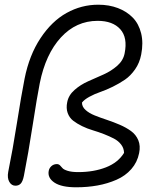

<svg xmlns="http://www.w3.org/2000/svg" viewBox="-20 -754 685 820"><path d="M305.2 45.9Q242.7 45.9 212.6 25.9Q182.6 5.9 188 -23.9Q190.4 -36.6 200 -44.9Q209.5 -53.2 223.1 -53.2Q230.5 -53.2 236.1 -47.9Q241.7 -42.5 246.8 -36.1Q252 -29.8 269 -24.4Q286.1 -19 314 -19Q380.4 -19 432.4 -39.3Q484.4 -59.6 509.8 -101.1Q509.3 -121.1 497.3 -136.7Q485.4 -152.3 466.6 -162.1Q447.8 -171.9 424.1 -181.2Q400.4 -190.4 376.5 -197.5Q352.5 -204.6 330.6 -215.3Q308.6 -226.1 292.5 -238.5Q276.4 -251 269 -271.5Q261.7 -292 267.1 -317.9Q272.9 -347.7 298.6 -370.1Q324.2 -392.6 356.9 -407Q389.6 -421.4 422.4 -436Q455.1 -450.7 480.7 -473.1Q506.3 -495.6 512.2 -525.9Q525.9 -593.3 493.7 -629.2Q461.4 -665 397 -665Q305.2 -665 240 -594Q174.8 -522.9 149.9 -398.9Q138.7 -342.8 119.6 -219.7Q100.6 -96.7 82 -2.9Q77.1 21 68.6 30Q60.1 39.1 45.9 39.1Q29.3 39.1 19.8 22.7Q10.3 6.3 15.1 -20Q34.2 -113.3 52.5 -229.7Q70.8 -346.2 85 -418Q105 -518.6 153.1 -591.1Q201.2 -663.6 264.4 -698.7Q327.6 -733.9 399.9 -733.9Q445.8 -733.9 483.6 -719.5Q521.5 -705.1 547.1 -678.7Q572.8 -652.3 582.8 -611.6Q592.8 -570.8 583 -521Q576.2 -485.4 556.9 -457.8Q537.6 -430.2 513.7 -413.8Q489.7 -397.5 461.4 -383.5Q433.1 -369.6 408.2 -361.1Q383.3 -352.5 361.6 -340.6Q339.8 -328.6 330.1 -315.9Q330.1 -297.9 345.5 -284.2Q360.8 -270.5 384.5 -261Q408.2 -251.5 436.3 -242.2Q464.4 -232.9 491.5 -221.2Q518.6 -209.5 539.6 -194.3Q560.5 -179.2 570.6 -155.3Q580.6 -131.3 574.2 -100.1Q566.4 -61 541 -32Q515.6 -2.9 477.5 13.7Q439.5 30.3 396.5 38.1Q353.5 45.9 305.2 45.9Z"/></svg>

Font: Shantell Sans Irregular Bouncy
Style: Italic
Weight: 300
Italic angle: -11.31°
Designer: Stephen Nixon, Anya Danilova, Shantell Martin
Foundry: Arrow Type
Version: Version 1.006;[9816181b4]